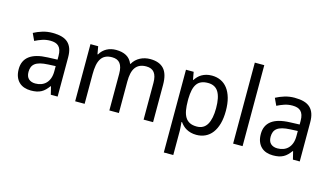

<svg xmlns="http://www.w3.org/2000/svg" viewBox="-106 -1130 3014 1740"><g transform="rotate(15 1401.0 -260.0)"><path d="M387.2 0 369.1 -74.2H365.2Q349.1 -52.2 333 -36.4Q316.9 -20.5 297.9 -10.3Q278.8 0 255.4 4.9Q231.9 9.8 201.2 9.8Q167.5 9.8 139.2 0.2Q110.8 -9.3 90.1 -29.1Q69.3 -48.8 57.6 -78.9Q45.9 -108.9 45.9 -149.9Q45.9 -230 102.3 -272.9Q158.7 -315.9 273.9 -319.8L363.8 -323.2V-356.9Q363.8 -389.6 356.7 -411.6Q349.6 -433.6 336.2 -447Q322.8 -460.4 303 -466.3Q283.2 -472.2 257.8 -472.2Q217.3 -472.2 182.4 -460.4Q147.5 -448.7 115.2 -432.1L84 -499Q120.1 -518.6 164.6 -532.2Q209 -545.9 257.8 -545.9Q307.6 -545.9 344 -535.9Q380.4 -525.9 404.1 -504.2Q427.7 -482.4 439.5 -448.7Q451.2 -415 451.2 -367.2V0ZM224.1 -62Q253.9 -62 279.3 -71.3Q304.7 -80.6 323.2 -99.4Q341.8 -118.2 352.3 -146.7Q362.8 -175.3 362.8 -213.9V-262.2L293 -258.8Q249 -256.8 219.2 -249Q189.5 -241.2 171.6 -227.3Q153.8 -213.4 146 -193.6Q138.2 -173.8 138.2 -148.9Q138.2 -104 161.9 -83Q185.5 -62 224.1 -62Z M1257.8 0V-345.2Q1257.8 -408.7 1233.4 -440.4Q1209 -472.2 1157.7 -472.2Q1122.1 -472.2 1097.2 -460.7Q1072.3 -449.2 1056.4 -427Q1040.5 -404.8 1033.2 -371.8Q1025.9 -338.9 1025.9 -295.9V0H936.5V-345.2Q936.5 -408.7 912.4 -440.4Q888.2 -472.2 836.9 -472.2Q799.3 -472.2 773.9 -459.5Q748.5 -446.8 733.2 -421.9Q717.8 -397 711.2 -360.8Q704.6 -324.7 704.6 -277.8V0H615.7V-536.1H688L700.7 -463.9H705.6Q717.3 -484.9 733.4 -500.2Q749.5 -515.6 768.8 -525.9Q788.1 -536.1 809.8 -541Q831.5 -545.9 854 -545.9Q912.6 -545.9 951.4 -524.4Q990.2 -502.9 1008.8 -457H1012.7Q1025.4 -480 1043.2 -496.6Q1061 -513.2 1082.3 -524.2Q1103.5 -535.2 1127 -540.5Q1150.4 -545.9 1174.8 -545.9Q1260.3 -545.9 1303.5 -499.3Q1346.7 -452.6 1346.7 -350.1V0Z M1753.9 9.8Q1725.1 9.8 1701.7 3.4Q1678.2 -2.9 1659.4 -13.4Q1640.6 -23.9 1626.2 -38.1Q1611.8 -52.2 1600.6 -67.9H1594.7Q1596.2 -51.3 1597.7 -36.1Q1598.6 -23.4 1599.6 -10Q1600.6 3.4 1600.6 11.2V240.2H1511.7V-536.1H1584L1596.7 -463.9H1600.6Q1611.8 -481 1626 -495.8Q1640.1 -510.7 1658.9 -521.7Q1677.7 -532.7 1701.2 -539.3Q1724.6 -545.9 1753.9 -545.9Q1799.8 -545.9 1837.4 -528.3Q1875 -510.7 1901.6 -475.8Q1928.2 -440.9 1942.9 -389.2Q1957.5 -337.4 1957.5 -269Q1957.5 -200.2 1942.9 -148.2Q1928.2 -96.2 1901.6 -61Q1875 -25.9 1837.4 -8.1Q1799.8 9.8 1753.9 9.8ZM1736.8 -472.2Q1699.7 -472.2 1674.1 -460.9Q1648.4 -449.7 1632.6 -426.8Q1616.7 -403.8 1609.1 -369.6Q1601.6 -335.4 1600.6 -289.1V-269Q1600.6 -219.7 1607.2 -181.4Q1613.8 -143.1 1629.6 -116.9Q1645.5 -90.8 1671.9 -77.4Q1698.2 -64 1737.8 -64Q1803.7 -64 1834.7 -117.2Q1865.7 -170.4 1865.7 -270Q1865.7 -371.6 1834.7 -421.9Q1803.7 -472.2 1736.8 -472.2Z M2186.5 0H2097.7V-759.8H2186.5Z M2658.7 0 2640.6 -74.2H2636.7Q2620.6 -52.2 2604.5 -36.4Q2588.4 -20.5 2569.3 -10.3Q2550.3 0 2526.9 4.9Q2503.4 9.8 2472.7 9.8Q2439 9.8 2410.6 0.2Q2382.3 -9.3 2361.6 -29.1Q2340.8 -48.8 2329.1 -78.9Q2317.4 -108.9 2317.4 -149.9Q2317.4 -230 2373.8 -272.9Q2430.2 -315.9 2545.4 -319.8L2635.3 -323.2V-356.9Q2635.3 -389.6 2628.2 -411.6Q2621.1 -433.6 2607.7 -447Q2594.2 -460.4 2574.5 -466.3Q2554.7 -472.2 2529.3 -472.2Q2488.8 -472.2 2453.9 -460.4Q2418.9 -448.7 2386.7 -432.1L2355.5 -499Q2391.6 -518.6 2436 -532.2Q2480.5 -545.9 2529.3 -545.9Q2579.1 -545.9 2615.5 -535.9Q2651.9 -525.9 2675.5 -504.2Q2699.2 -482.4 2710.9 -448.7Q2722.7 -415 2722.7 -367.2V0ZM2495.6 -62Q2525.4 -62 2550.8 -71.3Q2576.2 -80.6 2594.7 -99.4Q2613.3 -118.2 2623.8 -146.7Q2634.3 -175.3 2634.3 -213.9V-262.2L2564.5 -258.8Q2520.5 -256.8 2490.7 -249Q2460.9 -241.2 2443.1 -227.3Q2425.3 -213.4 2417.5 -193.6Q2409.7 -173.8 2409.7 -148.9Q2409.7 -104 2433.3 -83Q2457 -62 2495.6 -62Z"/></g></svg>

Font: Puppies Kittens
Style: Regular
Weight: 400
Foundry: Ascender Corporation and Peter Mawhorter
Version: Version 0.1